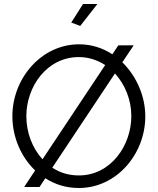

<svg xmlns="http://www.w3.org/2000/svg" viewBox="-20 -937 791 962"><path d="M573 -710 543 -665C495 -696 440 -715 376 -715C187 -715 42 -544 42 -355C42 -252 84 -152 156 -83L101 0H178L207 -44C255 -13 311 5 375 5C564 5 708 -165 708 -354C708 -454 665 -554 593 -625L650 -710ZM112 -355C112 -502 214 -651 375 -651C424 -651 468 -636 507 -611L193 -139C142 -195 112 -272 112 -355ZM638 -355C638 -209 536 -58 375 -58C326 -58 281 -71 242 -97L556 -569C607 -513 638 -436 638 -355ZM468 -917H396L337 -824L382 -807Z"/></svg>

Font: Raleway Reg
Style: Regular
Weight: 400
Designer: Matt McInerney, Pablo Impallari, Rodrigo Fuenzalida
Foundry: Matt McInerney, Pablo Impallari, Rodrigo Fuenzalida
Version: Version 3.00 July 28, 2015